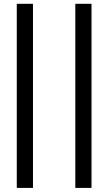

<svg xmlns="http://www.w3.org/2000/svg" viewBox="-20 -790 554 984"><path d="M66 -770.5H149V173H66ZM366 -770.5H449V173H366Z"/></svg>

Font: Lato SemiBold
Style: Regular
Weight: 600
Designer: Lukasz Dziedzic with Adam Twardoch and Botio Nikoltchev
Foundry: tyPoland Lukasz Dziedzic
Version: Version 2.015; 2015-08-06; http://www.latofonts.com/